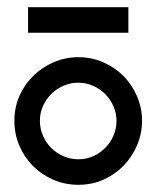

<svg xmlns="http://www.w3.org/2000/svg" viewBox="-20 -514 435 534"><path d="M198 -355Q234 -355 266.5 -341Q299 -327 323 -303Q347 -279 361 -246.5Q375 -214 375 -178Q375 -142 361 -109.5Q347 -77 323 -52.5Q299 -28 267 -14Q235 0 198 0Q161 0 128.5 -14Q96 -28 72 -52Q48 -76 34 -108.5Q20 -141 20 -178Q20 -215 34 -247Q48 -279 72.5 -303Q97 -327 129.5 -341Q162 -355 198 -355ZM198 -284Q176 -284 156.5 -275.5Q137 -267 122.5 -252.5Q108 -238 99.5 -219Q91 -200 91 -178Q91 -156 99.5 -136.5Q108 -117 122.5 -102.5Q137 -88 156.5 -79.5Q176 -71 198 -71Q220 -71 239 -79.5Q258 -88 272.5 -102.5Q287 -117 295.5 -136.5Q304 -156 304 -178Q304 -199 295.5 -218.5Q287 -238 272.5 -252.5Q258 -267 238.5 -275.5Q219 -284 198 -284ZM337 -494V-423H58V-494H337Z"/></svg>

Font: Googee
Style: Regular
Weight: 400
Designer: Peter Wiegel
Foundry: CATFonts Peter Wiegel
Version: 1.000